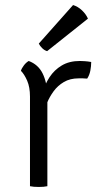

<svg xmlns="http://www.w3.org/2000/svg" viewBox="-20 -739 390 762"><path d="M342 -493Q342 -476.5 338.5 -458.5Q335 -440.5 326 -427Q318 -428 309.2 -428Q300.5 -428 292 -428Q258 -428 233.5 -413.5Q209 -399 192.8 -376.8Q176.5 -354.5 167 -331Q157.5 -307.5 153 -289L140 -305Q140 -336.5 148.8 -370Q157.5 -403.5 176.5 -432.5Q195.5 -461.5 225.2 -479.2Q255 -497 297 -497Q304.5 -497 316.2 -496.2Q328 -495.5 342 -493ZM63 -458Q66 -468 74.8 -479.5Q83.5 -491 94 -497Q131.5 -483 149 -447.8Q166.5 -412.5 168 -363V0Q154.5 3 134 3Q112.5 3 99 0V-356Q99 -393 87.8 -418.8Q76.5 -444.5 63 -458ZM270 -719Q289.5 -713 305.5 -697.8Q321.5 -682.5 329 -665L167 -536Q156.5 -539 147.5 -547.8Q138.5 -556.5 134 -566Z"/></svg>

Font: Signika Negative Light
Style: Regular
Weight: 300
Designer: Anna Giedry
Foundry: Anna Giedry
Version: Version 2.001